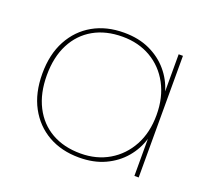

<svg xmlns="http://www.w3.org/2000/svg" viewBox="-100 -671 871 801"><g transform="rotate(20 335.5 -270.0)"><path d="M60 -270Q60 -356 93.5 -418Q127 -480 186 -513.5Q245 -547 323 -547Q388 -547 437.5 -524Q487 -501 520 -462Q553 -423 567 -375V-540H586V0H567V-165Q553 -117 520 -78Q487 -39 437.5 -16Q388 7 323 7Q245 7 186 -26.5Q127 -60 93.5 -122Q60 -184 60 -270ZM567 -270Q567 -348 535.5 -406.5Q504 -465 449 -497Q394 -529 323 -529Q249 -529 194.5 -498Q140 -467 110 -409Q80 -351 80 -270Q80 -190 110 -131.5Q140 -73 194.5 -42Q249 -11 323 -11Q394 -11 449 -43.5Q504 -76 535.5 -134Q567 -192 567 -270Z"/></g></svg>

Font: Poppins Devanagari Thin
Style: Regular
Weight: 100
Designer: Ninad Kale (Devanagari), Jonny Pinhorn (Latin)
Foundry: Indian Type Foundry
Version: 4.005